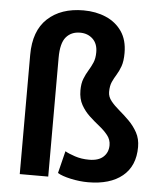

<svg xmlns="http://www.w3.org/2000/svg" viewBox="-54 -808 732 866"><g transform="rotate(5 312.0 -375.5)"><path d="M195.8 -538.1V0H66.9V-539.6Q66.9 -648.9 127.2 -704.8Q187.5 -760.7 289.6 -760.7Q345.7 -760.7 391.1 -741.2Q436.5 -721.7 463.4 -682.9Q490.2 -644 490.2 -585Q490.2 -547.9 481.9 -524.9Q473.6 -502 463.1 -485.1Q452.6 -468.3 444.3 -450.2Q436 -432.1 436 -404.3Q436 -382.3 451.4 -363.3Q466.8 -344.2 489.5 -325.2Q512.2 -306.2 534.7 -283.7Q557.1 -261.2 572.5 -233.2Q587.9 -205.1 587.9 -168Q587.9 -82 532 -36.1Q476.1 9.8 376.5 9.8Q338.4 9.8 298.1 1Q257.8 -7.8 238.3 -20L263.2 -120.6Q278.8 -111.3 308.1 -101.6Q337.4 -91.8 372.6 -91.8Q415 -91.8 437 -112.1Q459 -132.3 459 -165Q459 -189.9 443.6 -209.5Q428.2 -229 405.5 -247.1Q382.8 -265.1 360.1 -286.1Q337.4 -307.1 322 -334.5Q306.6 -361.8 306.6 -399.9Q306.6 -431.6 315.2 -453.1Q323.7 -474.6 334.7 -492.4Q345.7 -510.3 354.2 -529.8Q362.8 -549.3 362.8 -577.6Q362.8 -616.2 340.1 -637.7Q317.4 -659.2 282.7 -659.2Q242.7 -659.2 219.2 -631.6Q195.8 -604 195.8 -538.1Z"/></g></svg>

Font: Vazirmatn UI SemiBold
Style: Regular
Weight: 600
Designer: Saber Rastikerdar
Foundry: Saber Rastikerdar
Version: Version 33.003